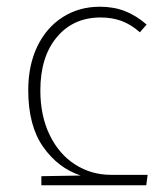

<svg xmlns="http://www.w3.org/2000/svg" viewBox="-20 -551 493 571"><path d="M103 -27 220 -29Q153 -51 108.5 -114Q64 -177 64 -283Q64 -357 91 -413Q118 -469 166.5 -500Q215 -531 277 -531Q318 -531 351.5 -518Q385 -505 416 -478L396 -455Q370 -478 342 -488.5Q314 -499 279 -499Q198 -499 149 -440.5Q100 -382 100 -282Q100 -207 127.5 -150Q155 -93 203 -62Q251 -31 311 -31H419L415 0H103Z"/></svg>

Font: FiraGO UltraLight
Style: Regular
Weight: 200
Designer: bBox Type
Foundry: bBox Type GmbH
Version: Version 1.001